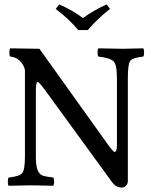

<svg xmlns="http://www.w3.org/2000/svg" viewBox="-20 -832 680 862"><path d="M505 -481Q505 -542 489.5 -557Q474 -572 422 -578Q418 -583 418 -596.5Q418 -610 422 -615Q501 -613 530 -613Q551 -613 623 -615Q627 -610 627 -596Q627 -582 623 -578Q575 -573 564.5 -558.5Q554 -544 554 -481V-20Q554 -7 546 1.5Q538 10 528 10Q501 10 484 -13L179 -432Q155 -464 148 -464Q141 -464 141 -417V-132Q141 -89 148.5 -69.5Q156 -50 169.5 -44.5Q183 -39 219 -35Q223 -30 223 -16.5Q223 -3 219 2Q146 0 119 0Q88 0 19 2Q15 -2 15 -16Q15 -30 19 -35Q68 -40 80 -55Q92 -70 92 -132V-517Q88 -539 70.5 -557.5Q53 -576 26 -578Q22 -582 22 -596Q22 -610 26 -615L157 -613L451 -202Q487 -150 494 -150Q505 -150 505 -179ZM331 -697Q295 -742 230 -792L246 -812Q306 -786 352 -751Q409 -791 459 -812L474 -792Q424 -754 374 -697Z"/></svg>

Font: Linux Libertine Mono O
Style: Mono
Weight: 400
Designer: Philipp H. Poll
Foundry: Philipp H. Poll
Version: Version 5.1.7